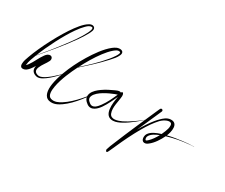

<svg xmlns="http://www.w3.org/2000/svg" viewBox="-130 -939 1800 1537"><g transform="rotate(30 770.0 -170.5)"><path d="M119.9 -73.6C110 -33 130 -9.9 163.8 -1.9C185.6 2.9 204.3 -6.8 218.9 -15.2C276.2 -48.4 329.5 -113.9 373.4 -156.4C373.4 -156.4 285.2 -74.5 272.1 -63.7C253.4 -48.3 233.2 -33.6 214 -24.3C200.7 -17.9 184.2 -10.9 167.7 -16.5C140 -24.9 131.3 -42 142.7 -71.7C155.4 -105.1 181 -132 195.5 -162.7C205.6 -183.8 194.5 -210.2 166.6 -202.6C151.4 -198.4 141.5 -186.1 133.3 -174.9C106.2 -138.1 90 -94 63.1 -57.3C57.1 -49.3 52 -43.3 46 -38.9C49.6 -76.4 64.2 -110.4 77.1 -143.8C147 -224.8 236.1 -329.8 306.1 -429.9C325 -456.9 341.9 -483 353.8 -505.3C362.6 -521.7 387.3 -560.9 363.7 -576.8C338.2 -594.1 303.5 -563.9 289.1 -550.7C271 -534.2 251.7 -511.5 232.1 -484.9C161.6 -389.4 73.4 -221.1 32.2 -106.2C23.5 -81.6 13.5 -58.5 13.4 -30.1C13.3 -14.2 20.7 -0.3 37.8 -0.4C64.1 -0.1 80.9 -19.2 93 -34C103.5 -46.8 111.9 -60.1 119.9 -73.6ZM300.8 -538.3C314 -551.3 330.3 -568.3 351.9 -566.7C373.1 -565.2 350.1 -519.6 345.2 -509.8C318.2 -455.3 274.2 -395.5 236.6 -345.4C176.5 -265.4 131.2 -210.4 78.8 -148.4C120.5 -255.2 187.6 -387.1 247.9 -473.5C266.5 -500 284.4 -522.2 300.8 -538.3ZM167.8 -179.4C167.8 -179.4 167.9 -179.4 167.9 -179.3C167.9 -179.4 167.9 -179.4 167.8 -179.4Z M665.4 -504.7C663.6 -532 626.6 -531.1 604.6 -521.1C594.6 -516.6 584.2 -509.9 573.9 -501.9C520.2 -460 469.9 -387 433.4 -327.1C410.4 -289.3 393.2 -256.9 379 -227.7C351.5 -171.2 315.6 -86 304.1 -10.5C295.2 47.5 302.6 105 350.3 116.6C394 126.9 431.1 104.5 458.4 85.4C540.3 28.1 613.8 -78.8 662.7 -156C662.7 -156.1 662.8 -156.3 662.8 -156.4C662.8 -156.7 662.5 -157 662.1 -157C661.9 -157 661.7 -156.9 661.6 -156.7C615.9 -85.5 530 22.3 449.7 72.3C425.1 87.6 392.3 106.2 356 95C322.1 84.7 324.8 33.6 332 -5.9C346.1 -83.2 385.1 -168.6 414.7 -227.7C478 -283.9 544 -342.4 607 -411.7C629.5 -436.5 649.1 -456.9 661.2 -485.1C663.9 -491.6 665.8 -498.3 665.4 -504.7ZM589.1 -483.3C602.1 -494.4 625.2 -515 646 -506.3C665.6 -498.1 609.3 -428.6 600.1 -417.6C543.9 -349.8 477.8 -288.7 419 -236.3C449.6 -296.6 488.2 -362.8 529.6 -417.3C549.6 -443.7 570 -466.8 589.1 -483.3Z M1109.1 -150.2C1109.1 -150.2 1109.1 -150.2 1109.1 -150.2H1109.1H1109.1C1109.1 -150.2 1099.1 -141.5 1085.9 -130.9C1052.3 -104 988.9 -57.8 941.6 -35.5C908.1 -19.6 848.9 0.9 831.3 -43.4C811.7 -92.6 835.5 -159.2 838.1 -208.4C839 -224.7 828.8 -250.8 814.4 -228.1C798.9 -239.4 765.6 -220.1 753.4 -214.8C734.1 -206.4 698.4 -189.3 665.2 -165.9C640 -148.1 611.7 -124.6 600.2 -94.3C585.6 -55.6 608.1 -29.3 632.9 -11.9C679.6 20.4 723 -28.4 743 -56.9C771.2 -97.2 791.7 -145.1 811.8 -186.2C799.1 -119.8 782.9 1.8 871.6 -0.7C899.8 -1.7 925 -14.2 946.5 -25.8C1005 -57.5 1067.1 -111.8 1108.5 -149.5C1108.8 -149.8 1109.2 -150.2 1109.2 -150.2C1109.2 -150.2 1109.2 -150.2 1109.2 -150.2V-150.2V-150.2C1109.2 -150.2 1109.2 -150.2 1109.2 -150.2V-150.2V-150.2C1109.2 -150.2 1109.2 -150.2 1109.2 -150.2V-150.2V-150.2V-150.2V-150.2V-150.2V-150.2C1109.2 -150.2 1109.2 -150.2 1109.2 -150.2V-150.2V-150.2C1109.2 -150.2 1109.2 -150.2 1109.2 -150.2H1109.2H1109.2C1109.2 -150.2 1109.2 -150.2 1109.2 -150.2H1109.2H1109.2C1109.2 -150.2 1109.2 -150.2 1109.2 -150.2H1109.2H1109.2H1109.1H1109.1H1109.1H1109.1H1109.1C1109.1 -150.2 1109.1 -150.2 1109.1 -150.2H1109.1ZM801.5 -201C781.5 -155.7 760.3 -108.3 729.5 -66.7C712.8 -44.2 680.6 -2.6 645.2 -29.2C625.5 -43.8 611.7 -59.4 622.9 -85.3C644.6 -135.9 734 -175.8 777.4 -192.8C783.7 -195.3 793.5 -199.1 801.5 -201Z M1163.1 -278.6C1154.8 -278.6 1151.6 -271.1 1148.8 -264.8L1137 -238.3C1086.4 -124.1 1022.4 21.4 971.3 146.7C958.7 177.5 950.4 195.4 943.3 220.4C940 232.2 951 250.5 961.6 233.7C965.4 227.7 967.1 222.9 971.1 214.1C1003.5 142.1 1030.4 80.2 1071.1 3.4C1107.5 -65.5 1140.7 -117.7 1170.5 -154.7C1189.3 -178 1199.4 -190.1 1222.1 -205.5C1237.7 -216.1 1288.6 -239 1291.1 -199.2C1292.6 -175.9 1285.2 -157.9 1278.4 -139.3C1274.6 -128.8 1269.5 -116.8 1263.2 -104C1221.9 -90.8 1179.9 -74.1 1159.5 -42.8C1145.2 -21.1 1146.5 24.3 1176.9 27.1C1192.1 28.5 1204.1 20 1213.5 12.8C1249.6 -14.8 1279.8 -61.8 1300.2 -104.6C1367.9 -125.2 1429.8 -136 1497.1 -142.3C1516.4 -144.2 1525.3 -144.7 1539.1 -144.7C1539.5 -144.7 1539.8 -145 1539.8 -145.3C1539.8 -145.7 1539.5 -146 1539.1 -146C1506.1 -146 1476.5 -143.4 1439.9 -139.2C1402.3 -134.9 1352.3 -127.4 1305.2 -115.8C1322.7 -156 1342.9 -245.9 1268.4 -241.3C1234.5 -239.4 1209.6 -215.2 1191.4 -197.8C1182.1 -188.8 1171.7 -177.6 1160 -163.3C1134 -131.5 1105.9 -89.3 1075.3 -35.7C1109.1 -112.2 1140.3 -183 1174.8 -260.8C1175.4 -262.2 1175.8 -264.4 1175.8 -265.9C1175.8 -272.9 1170.1 -278.6 1163.1 -278.6ZM1255.5 -89.1C1240.5 -61.3 1218.3 -27.6 1196.4 -8.3C1188.5 -1.3 1176.7 11.8 1171.7 -5.6C1168.6 -16.4 1170.5 -25.1 1175 -33.4C1189 -59.3 1224 -76.4 1255.5 -89.1Z"/></g></svg>

Font: Sinatra
Style: Regular
Weight: 400
Designer: Fahmi
Version: Version 0.1